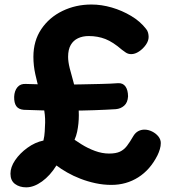

<svg xmlns="http://www.w3.org/2000/svg" viewBox="-20 -791 758 841"><path d="M94.7 29.6Q65.7 29.6 45.7 14.8Q25.8 0 25.8 -30.4Q25.8 -59 46.3 -89.3Q66.9 -119.6 100.1 -143.6Q133.2 -167.7 170.2 -175.4Q175 -195.8 175.9 -214.7Q176.9 -233.7 177.7 -254.2Q178.4 -287.7 170.9 -322.2Q163.4 -356.7 153.2 -392.7Q142.9 -428.7 134.6 -466.2Q126.3 -503.7 126.3 -542.1Q126.3 -612.1 161 -663.6Q195.7 -715 253.7 -743.1Q311.8 -771.2 380.3 -771.2Q424.4 -771.2 469.6 -758.1Q514.7 -744.9 554.3 -721.3Q594 -697.7 619.8 -664.4Q626.2 -656.9 628.6 -647.4Q631 -638 631 -629.4Q631 -612 618.7 -594.5Q606.3 -577 588.8 -565.4Q571.3 -553.9 554.7 -553.9Q541.4 -553.9 530.8 -561Q520.2 -568.1 514 -573.1Q474.9 -607 441.6 -620.1Q408.2 -633.1 368.6 -633.1Q341.9 -633.1 321.6 -623.4Q301.2 -613.8 289.8 -593.9Q278.3 -574 278.3 -542.1Q278.3 -520.7 285.3 -492.4Q292.3 -464.2 301.8 -431.4Q311.3 -398.7 318.3 -362.1Q325.3 -325.4 325.3 -286Q325.3 -249.1 317.8 -213.5Q310.3 -177.9 288 -146.1L285.2 -194.4Q308.1 -176.9 336.6 -159.1Q365.1 -141.2 396.4 -129.8Q427.7 -118.4 457.9 -118.4Q487.8 -118.4 505.4 -126.7Q523.1 -135 536.3 -152.2Q549.4 -169.4 564.7 -196.1Q573.4 -210.1 585.9 -216.7Q598.4 -223.2 612.9 -223.2Q629.6 -223.2 646.2 -215Q662.8 -206.8 673.6 -193.5Q684.3 -180.2 684.3 -164.6Q684.3 -151.3 680.2 -137.5Q676.1 -123.7 669.9 -110.9Q638 -47.4 585.6 -14.3Q533.2 18.9 468 18.9Q433 18.9 398.4 11.5Q363.9 4.1 332.4 -8.1Q301 -20.2 274.1 -35.6Q247.2 -51 227.1 -66.2Q199.8 -22 164.1 3.8Q128.4 29.6 94.7 29.6ZM487.2 -312.8Q446.8 -310.2 392.2 -308.3Q337.7 -306.3 279.2 -306.3Q220.8 -306.2 169.4 -307.3Q118.1 -308.3 83.9 -310Q61.2 -312.1 51.4 -326Q41.6 -339.9 42 -366.9Q43.1 -393.3 56.5 -409.2Q69.9 -425.1 94.1 -423.3Q114.3 -422.1 151.5 -421.7Q188.7 -421.2 235.1 -420.8Q281.4 -420.3 330.2 -421.3Q379 -422.2 422.6 -423.3Q466.1 -424.3 497.7 -426.7Q518.6 -427.6 529.6 -412.2Q540.6 -396.8 540.9 -368.8Q539.3 -341.6 523.9 -328.1Q508.6 -314.6 487.2 -312.8Z"/></svg>

Font: Playpen Sans Thai
Style: Regular
Weight: 400
Designer: Sirin Gunkloy, Laura Meseguer, Veronika Burian, José Scaglione
Foundry: TypeTogether
Version: Version 2.000